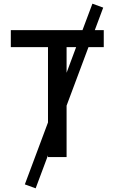

<svg xmlns="http://www.w3.org/2000/svg" viewBox="-20 -858 626 1049"><path d="M174.8 170.9 115.7 149.4 242.2 -189V-600.6H39.1V-693.4H430.7L484.9 -837.9L543.9 -816.4L498 -693.4H546.9V-600.6H463.4L343.8 -280.8V0H242.2V-9.3ZM343.8 -460.4 396 -600.6H343.8Z"/></svg>

Font: CaskaydiaMono NF
Style: Regular
Weight: 400
Designer: Aaron Bell
Foundry: Saja Typeworks
Version: Version 2111.001; ttfautohint (v1.8.4);Nerd Fonts 3.1.1